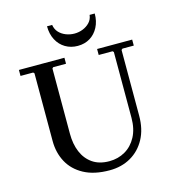

<svg xmlns="http://www.w3.org/2000/svg" viewBox="-126 -971 977 1084"><g transform="rotate(-15 363.0 -428.5)"><path d="M489 -635V-670H694V-635H628L621 -629V-245Q621 -166 590 -109Q559 -52 505 -21Q451 10 381 10Q291 10 231 -22.5Q171 -55 141.5 -110Q112 -165 112 -233V-629L106 -635H32V-670H298V-635H223L217 -629V-247Q217 -187 236.5 -140.5Q256 -94 295 -67Q334 -40 393 -40Q444 -40 485.5 -64Q527 -88 551.5 -134Q576 -180 576 -245V-629L570 -635ZM498 -867H528Q528 -822 510 -787.5Q492 -753 461 -734Q430 -715 389 -715Q349 -715 317 -734Q285 -753 267 -787.5Q249 -822 249 -867H279Q283 -841 299 -823.5Q315 -806 339 -796.5Q363 -787 389 -787Q415 -787 438.5 -796.5Q462 -806 478.5 -823.5Q495 -841 498 -867Z"/></g></svg>

Font: Brygada 1918 Medium
Style: Regular
Weight: 500
Designer: Mateusz Machalski | Borys Kosmynka | Przemek Hoffer
Foundry: NIEPODLEGLA 2018
Version: Version 3.006